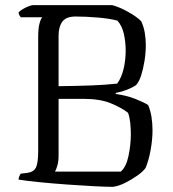

<svg xmlns="http://www.w3.org/2000/svg" viewBox="-20 -724 672 744"><path d="M418 0Q391 0 343 -2.5Q295 -5 239.5 -9Q184 -13 133.5 -18Q83 -23 52 -28Q52 -35 55 -41.5Q58 -48 60 -51L85 -54Q110 -57 119 -74.5Q128 -92 128 -140V-582Q128 -613 133 -632.5Q138 -652 144 -657H61Q53 -665 52 -676Q57 -682 68 -688.5Q79 -695 90.5 -699.5Q102 -704 107 -704H415Q442 -697 475.5 -678.5Q509 -660 527 -642Q537 -621 541 -597Q545 -573 545 -549Q545 -519 540 -488Q535 -457 527 -432Q519 -407 507 -394Q494 -385 472.5 -376.5Q451 -368 429 -364L428 -360Q471 -354 505 -340.5Q539 -327 554 -317Q563 -296 567 -271Q571 -246 571 -219Q571 -183 563.5 -142Q556 -101 544 -73Q534 -59 512 -43.5Q490 -28 465 -15.5Q440 -3 418 0ZM207 -390Q284 -391 335.5 -393Q387 -395 434 -400Q451 -423 459 -457.5Q467 -492 467 -528Q467 -561 460 -592.5Q453 -624 435 -644Q406 -652 359.5 -656Q313 -660 273 -660Q236 -660 221.5 -640Q207 -620 207 -586ZM193 -59H448Q469 -77 478 -120Q487 -163 487 -204Q487 -227 484.5 -249.5Q482 -272 476 -287Q452 -306 410 -323.5Q368 -341 303 -341H207V-121Q207 -98 202 -81.5Q197 -65 193 -59Z"/></svg>

Font: Texturina ExtraLight
Style: Regular
Weight: 200
Designer: Guillermo Torres Carreño
Foundry: Omnibus-Type
Version: Version 1.002; ttfautohint (v1.8.3)